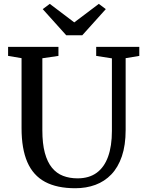

<svg xmlns="http://www.w3.org/2000/svg" viewBox="-20 -992 774 1020"><path d="M380 8Q282.5 8 219.2 -26Q156 -60 125.2 -130.8Q94.5 -201.5 94.5 -311V-683L23 -695V-743H290.5V-695L205 -682.5V-300Q205 -229 218.2 -180Q231.5 -131 256 -101Q280.5 -71 315 -57.8Q349.5 -44.5 392 -44.5Q453 -44.5 493.5 -74Q534 -103.5 554.2 -159.8Q574.5 -216 574.5 -296.5V-682L491 -695V-743H720V-695L647.5 -683V-302Q647.5 -220.5 627.5 -161.8Q607.5 -103 571.5 -65.5Q535.5 -28 486.8 -10Q438 8 380 8ZM332 -804.5 207 -943.5 244.5 -971.5 374.5 -873 505 -971.5 542 -943.5 417 -804.5Z"/></svg>

Font: Merriweather 28pt
Style: Regular
Weight: 400
Version: Version 2.100